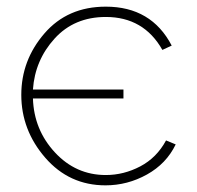

<svg xmlns="http://www.w3.org/2000/svg" viewBox="-20 -548 591 577"><path d="M297 9Q188 9 116 -74Q44 -157 44 -263Q44 -367 113.5 -447.5Q183 -528 298 -528Q435 -528 496 -411L468 -398Q412 -497 298 -497Q203 -497 144 -432Q85 -367 79 -279H351V-252H79Q82 -158 145 -90Q208 -22 298 -22Q352 -22 401.5 -48Q451 -74 479 -126L508 -114Q480 -56 421.5 -23.5Q363 9 297 9Z"/></svg>

Font: Raleway-v4020 ExtraLight
Style: Regular
Weight: 275
Designer: Matt McInerney, Pablo Impallari, Rodrigo Fuenzalida
Foundry: Matt McInerney, Pablo Impallari, Rodrigo Fuenzalida
Version: Version 4.020;PS 004.020;hotconv 1.0.88;makeotf.lib2.5.64775